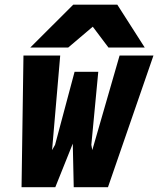

<svg xmlns="http://www.w3.org/2000/svg" viewBox="-20 -782 661 802"><path d="M78 -550H231.5L197.5 -155L210 -177L291.5 -482H390.5L361.5 -177L365.5 -155L479.5 -550H621L431 0H288L284 -182L211 0H70ZM286 -762.5H470L584.5 -583.5H433L367.5 -670.5L265 -583.5H106.5Z"/></svg>

Font: JuliaMono Black
Style: Italic
Weight: 900
Italic angle: -9°
Monospace: yes
Designer: cormullion
Foundry: corm
Version: Version 0.057; ttfautohint (v1.8.4)